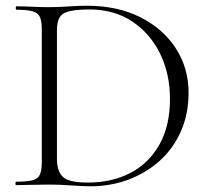

<svg xmlns="http://www.w3.org/2000/svg" viewBox="-20 -647 728 671"><path d="M297 4Q269 4 228 1Q187 -2 152 -2Q120 -2 90 -1Q60 0 36 0Q34 0 34 -6Q34 -12 36 -12Q74 -12 93.5 -17Q113 -22 119.5 -37Q126 -52 126 -81V-544Q126 -573 119.5 -587.5Q113 -602 94 -607.5Q75 -613 37 -613Q35 -613 35 -619Q35 -625 37 -625Q61 -625 90.5 -623.5Q120 -622 152 -622Q184 -622 220.5 -624.5Q257 -627 283 -627Q390 -627 470 -587Q550 -547 594.5 -478Q639 -409 639 -323Q639 -248 612 -187.5Q585 -127 537.5 -84.5Q490 -42 428 -19Q366 4 297 4ZM287 -9Q371 -9 435.5 -42.5Q500 -76 537 -141.5Q574 -207 574 -301Q574 -389 539.5 -459.5Q505 -530 442 -572Q379 -614 292 -614Q231 -614 205 -601.5Q179 -589 179 -542V-92Q179 -49 199.5 -29Q220 -9 287 -9Z"/></svg>

Font: Cormorant Garamond Light Light
Style: Regular
Weight: 300
Version: Version 4.001